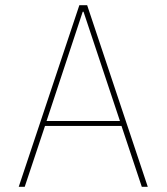

<svg xmlns="http://www.w3.org/2000/svg" viewBox="-20 -718 640 738"><path d="M525 0 447 -234H153L75 0H52L285 -698H315L548 0ZM301 -673H298L159 -253H441Z"/></svg>

Font: IBM Plex Mono Thin
Style: Regular
Weight: 100
Monospace: yes
Designer: Mike Abbink, Paul van der Laan, Pieter van Rosmalen
Foundry: Bold Monday
Version: Version 2.3